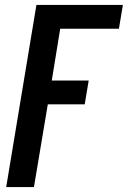

<svg xmlns="http://www.w3.org/2000/svg" viewBox="-20 -550 540 775"><path d="M5 205 127 -530H476L460 -434H223L189 -225H338L322 -129H173L117 205Z"/></svg>

Font: Iosevka Curly Slab Oblique
Style: Bold
Weight: 700
Italic angle: -9°
Monospace: yes
Designer: Belleve Invis
Foundry: Belleve Invis
Version: Version 11.1.0; ttfautohint (v1.8.3)